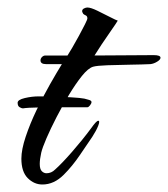

<svg xmlns="http://www.w3.org/2000/svg" viewBox="-20 -478 448 512"><path d="M93 14Q71 14 54 -3Q37 -20 37 -55Q37 -79 48.5 -113.5Q60 -148 77.5 -184.5Q95 -221 113.5 -253.5Q132 -286 145 -307H103Q88 -307 88 -317Q88 -322 92 -326Q96 -330 101 -330H160Q164 -336 172.5 -350.5Q181 -365 190.5 -382.5Q200 -400 206.5 -413Q213 -426 213 -429Q213 -435 208.5 -437Q204 -439 202 -441Q199 -446 199 -448Q199 -453 204 -455.5Q209 -458 213 -458Q222 -458 239.5 -449.5Q257 -441 273.5 -432.5Q290 -424 294 -423Q290 -416 277 -397.5Q264 -379 251 -359.5Q238 -340 232 -330L390 -331Q408 -331 408 -324Q408 -319 399 -313.5Q390 -308 381 -307Q360 -306 327.5 -305.5Q295 -305 266.5 -304Q238 -303 228 -300Q215 -296 198.5 -275.5Q182 -255 164.5 -226Q147 -197 131 -166Q115 -135 104 -109.5Q93 -84 90 -71Q88 -62 87 -54.5Q86 -47 86 -41Q86 -27 91.5 -21.5Q97 -16 104 -16Q117 -16 127 -26Q145 -42 172.5 -73.5Q200 -105 223 -136Q237 -156 242 -156Q247 -156 242 -143Q237 -130 226 -113Q213 -94 193 -64.5Q173 -35 150 -12Q124 14 93 14ZM41 -189Q38 -189 32.5 -192Q27 -195 27 -204Q27 -212 46 -216.5Q65 -221 83 -221Q94 -221 119 -220.5Q144 -220 169.5 -218.5Q195 -217 205 -215Q208 -214 216 -212Q224 -210 224 -206Q224 -202 220 -197Q216 -192 213 -192Q187 -192 151 -192Q115 -192 84 -191.5Q53 -191 41 -189Z"/></svg>

Font: The Nautigal
Style: Bold
Weight: 700
Designer: Robert E. Leuschke
Foundry: Robert E. Leuschke
Version: Version 1.100; ttfautohint (v1.8.3)